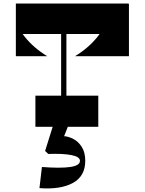

<svg xmlns="http://www.w3.org/2000/svg" viewBox="-20 -720 822 1090"><path d="M538 -177V0H181V-177ZM327 -661H357V-146H327ZM347 -648H70Q70 -574 120.5 -511Q171 -448 248 -401H70V-699H347ZM712 -699V-401H406Q483 -448 533.5 -511Q584 -574 584 -648H307V-699ZM706 -527H70V-700H706ZM344 53Q370 55 397.5 69.5Q425 84 444.5 114.5Q464 145 464 193Q464 280 394 318.5Q324 357 204 348L218 228Q323 236 378.5 228Q434 220 434 193Q434 170 386 160.5Q338 151 254 154L236 137L279 0H365Z"/></svg>

Font: Space Cowgirl
Style: Regular
Weight: 400
Designer: Valery Marier
Foundry: Valery Marier
Version: Version 1.000